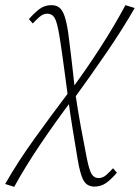

<svg xmlns="http://www.w3.org/2000/svg" viewBox="-65 -435 542 744"><path d="M301 288Q273 288 259.5 265.5Q246 243 236 183Q228 134 217.5 71Q207 8 199 -54Q193 -101 187 -144.5Q181 -188 175.5 -228Q170 -268 164 -303Q156 -350 146.5 -366Q137 -382 118 -382Q102 -382 87.5 -369Q73 -356 62 -344L47 -361Q69 -386 88.5 -400.5Q108 -415 134 -415Q153 -415 165 -405.5Q177 -396 185 -373Q193 -350 199 -310Q202 -287 205.5 -259Q209 -231 212.5 -201Q216 -171 219.5 -139.5Q223 -108 226 -79Q237 -5 248.5 58Q260 121 271 176Q280 222 289.5 238.5Q299 255 317 255Q334 255 348 242Q362 229 373 217L388 234Q367 259 347 273.5Q327 288 301 288ZM-10 289 -45 278Q4 192 69.5 101Q135 10 204 -81L215 -49Q151 36 92.5 122.5Q34 209 -10 289ZM219 -49 207 -82Q268 -164 324 -251Q380 -338 421 -415L457 -404Q410 -322 347 -230Q284 -138 219 -49Z"/></svg>

Font: Ysabeau Infant ExtraLight
Style: Italic
Weight: 250
Italic angle: -12°
Designer: Christian Thalmann (Catharsis Fonts)
Version: Version 2.001;gftools[0.9.30]; featfreeze: ss01,ss02,lnum